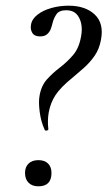

<svg xmlns="http://www.w3.org/2000/svg" viewBox="-20 -645 378 675"><path d="M137 -189Q124 -217 119.5 -252Q115 -287 119 -308Q125 -344 145.5 -366.5Q166 -389 191 -408Q216 -427 237 -451.5Q258 -476 265 -517Q270 -543 265 -564Q260 -585 247.5 -597Q235 -609 213 -609Q188 -609 178.5 -595Q169 -581 165 -565Q163 -556 159 -544.5Q155 -533 146 -525Q137 -517 121 -517Q101 -517 93.5 -529.5Q86 -542 89 -558Q92 -578 112 -593.5Q132 -609 161 -617Q190 -625 221 -625Q280 -625 313 -594Q346 -563 335 -505Q329 -472 312 -448Q295 -424 274.5 -406Q254 -388 235 -372Q193 -338 175 -310.5Q157 -283 151 -248Q149 -236 148.5 -221.5Q148 -207 150 -191Q150 -187 144 -186Q138 -185 137 -189ZM115 10Q93 10 80.5 -2.5Q68 -15 68 -37Q68 -58 80.5 -70Q93 -82 115 -82Q137 -82 149 -70Q161 -58 161 -37Q161 10 115 10Z"/></svg>

Font: Cormorant Medium
Style: Italic
Weight: 500
Italic angle: -10°
Designer: Christian Thalmann (Catharsis Fonts)
Foundry: Catharsis Fonts
Version: Version 4.000